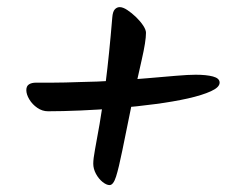

<svg xmlns="http://www.w3.org/2000/svg" viewBox="-20 -597 646 547"><path d="M116.7 -280Q100.5 -280 86.3 -289.8Q72 -299.6 63.5 -313.9Q55 -328.2 55 -340.3Q55 -351.7 62.5 -356.6Q70 -361.5 82.7 -361.5Q94.6 -361.5 128.9 -361.5Q163.2 -361.6 208.7 -363.3Q256.9 -364 306.3 -367.2Q355.6 -370.3 400.7 -374.2Q445.8 -378.2 481.3 -381.1Q516.9 -384.1 537.5 -384.1Q567.7 -384.1 586.7 -379.1Q605.7 -374 605.7 -361.6Q605.7 -348.3 581 -337.1Q556.4 -325.8 515.2 -316.5Q474 -307.3 422.3 -300.5Q370.7 -293.6 315.8 -289Q260.9 -284.3 209.2 -282.2Q157.6 -280 116.7 -280ZM354.8 -297.6Q338.7 -218.6 328.5 -168.3Q318.3 -118 310.6 -93.8Q302.9 -69.7 292.2 -69.7Q283.4 -69.7 272.2 -78.6Q261 -87.6 253.3 -101.9Q245.7 -116.2 245.7 -130.7Q245.7 -144.4 250.6 -170.7Q255.5 -197 263.7 -243.5Q271.9 -289.9 281.3 -364Q290.8 -438.1 299.9 -547.3Q301.2 -564 307.1 -570.3Q313 -576.7 321.1 -576.7Q330.3 -576.7 342.8 -568.4Q355.3 -560.1 367.7 -548.2Q380 -536.2 388 -524.1Q395.9 -512 395.9 -503.6Q395.9 -479.5 384 -427.7Q372.1 -375.9 354.8 -297.6Z"/></svg>

Font: Kalam Variable Light
Style: Regular
Weight: 300
Designer: Lipi Raval, Jonny Pinhorn
Foundry: Indian Type Foundry
Version: Version 3.000